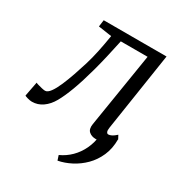

<svg xmlns="http://www.w3.org/2000/svg" viewBox="-207 -680 953 1015"><g transform="rotate(30 270.0 -172.5)"><path d="M512 -47Q512 9 492.5 53.2Q473 97.5 440.8 129.8Q408.5 162 369.5 182.2Q330.5 202.5 291 210L281.5 181Q319 164 348 135.2Q377 106.5 395.5 67.5Q414 28.5 419 -19ZM442 -79Q439 -60.5 443 -52.2Q447 -44 453.5 -44Q463 -44 474.5 -49.8Q486 -55.5 501 -69.5L513 -47Q509.5 -41 494 -27.2Q478.5 -13.5 456 -1.8Q433.5 10 408.5 10Q383.5 10 367.2 -4Q351 -18 356 -50L429 -503.5H265.5Q241.5 -388.5 218.8 -304.8Q196 -221 174.5 -163.5Q153 -106 132.5 -70Q112 -33.5 82.5 -12.8Q53 8 17.5 8Q6.5 8 -9.8 3.5Q-26 -1 -27.5 -4L-10.5 -92Q-8 -90 3.8 -86.5Q15.5 -83 28.8 -80Q42 -77 49 -77Q64 -77 79.8 -98.5Q95.5 -120 110.5 -154.8Q125.5 -189.5 139.8 -230.8Q154 -272 166 -311Q172.5 -331.5 178 -354Q183.5 -376.5 188.8 -400.5Q194 -424.5 198.5 -450Q203 -475.5 207.5 -502L126 -514L131.5 -555H515Z"/></g></svg>

Font: Merriweather 7pt Light
Style: Italic
Weight: 300
Italic angle: -7.8°
Designer: Eben Sorkin
Foundry: Eben Sorkin
Version: Version 2.200;gftools[0.9.31]